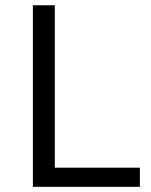

<svg xmlns="http://www.w3.org/2000/svg" viewBox="-20 -724 586 744"><path d="M522 0H107.4V-703.6H192.4V-74.2H522Z"/></svg>

Font: Metrophobic
Style: Regular
Weight: 400
Designer: Vernon Adams
Foundry: Vernon Adams
Version: Version 3.200; ttfautohint (v1.8.4.7-5d5b);gftools[0.9.23]